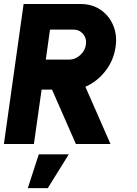

<svg xmlns="http://www.w3.org/2000/svg" viewBox="-30 -720 684 960"><path d="M-10.5 0 88 -700H373Q430.5 -700 473 -671Q515.5 -642 536 -593.2Q556.5 -544.5 548 -486Q538.5 -418.5 497.8 -365.8Q457 -313 397 -286L522.5 0H349.5L230 -272H178L139.5 0ZM199 -422H316Q346 -422 370.8 -444.2Q395.5 -466.5 399.5 -497Q404 -528 385.5 -550Q367 -572 337 -572H220ZM109 220.5 164 51.5H314L209 220.5Z"/></svg>

Font: Urbanist Black
Style: Italic
Weight: 900
Italic angle: -8°
Designer: Corey Hu
Foundry: Corey Hu
Version: Version 1.330; ttfautohint (v1.8.4.7-5d5b)